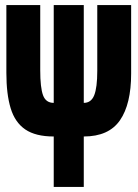

<svg xmlns="http://www.w3.org/2000/svg" viewBox="-20 -734 540 754"><path d="M191 -198Q120 -198 79.5 -225.5Q39 -253 22 -308.5Q5 -364 5 -448V-714H138V-458Q138 -390 149 -360Q160 -330 191 -330V-714H309V-330Q338 -330 350 -360Q362 -390 362 -456V-714H495V-445Q495 -325 451 -261.5Q407 -198 309 -198V0H191Z"/></svg>

Font: Noto Sans Mono ExtraCondensed Black
Style: Regular
Weight: 900
Width: 2
Designer: Monotype Design Team
Foundry: Monotype Imaging Inc.
Version: Version 2.014